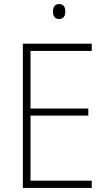

<svg xmlns="http://www.w3.org/2000/svg" viewBox="-20 -981 530 950"><path d="M272 -961C250 -961 242 -944 242 -924C242 -902 251 -887 272 -887C295 -887 303 -902 303 -924C303 -945 296 -961 272 -961ZM434 -51V-87H131V-409H417V-444H131V-729H434V-765H93V-51Z"/></svg>

Font: Noto Sans Tamil UI SemiCondensed ExtraLight
Style: Regular
Weight: 200
Width: 4
Designer: Jelle Bosma - Monotype Design Team
Foundry: Monotype Imaging Inc.
Version: Version 2.004